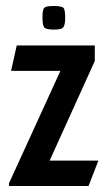

<svg xmlns="http://www.w3.org/2000/svg" viewBox="-20 -622 360 642"><path d="M10 -9 182 -385H17L36 -470H297V-418L146 -85H309L276 0H10ZM160 -523Q131 -523 126.5 -532.5Q122 -542 122 -562Q122 -586 126.5 -594Q131 -602 159 -602Q189 -602 193.5 -594Q198 -586 198 -562Q198 -542 193 -532.5Q188 -523 160 -523Z"/></svg>

Font: Smooch Sans
Style: Bold
Weight: 700
Designer: Robert E. Leuschke
Foundry: Robert E. Leuschke
Version: Version 1.010